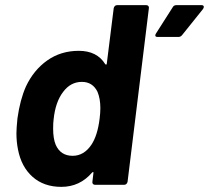

<svg xmlns="http://www.w3.org/2000/svg" viewBox="-20 -720 814 748"><path d="M436 -700H550Q555 -700 558 -696.5Q561 -693 560 -688L477 -12Q476 -7 472.5 -3.5Q469 0 464 0H350Q345 0 342 -3.5Q339 -7 340 -12L344 -46Q345 -49 343 -49.5Q341 -50 339 -48Q291 8 219 8Q151 8 107 -31Q63 -70 50 -138Q44 -168 44 -201Q44 -219 48 -259Q58 -331 81 -383Q111 -447 164 -484.5Q217 -522 287 -522Q358 -522 390 -470Q392 -468 394 -468.5Q396 -469 396 -472L423 -688Q424 -693 427.5 -696.5Q431 -700 436 -700ZM368 -257Q371 -280 371 -299Q371 -335 360 -362Q341 -401 299 -401Q255 -401 226 -362Q196 -323 189 -256Q187 -243 187 -219Q187 -180 197 -156Q216 -113 263 -113Q307 -113 336 -156Q360 -192 368 -257ZM668 -700H765Q774 -700 774 -693Q774 -690 771 -685L690 -584Q684 -576 675 -576H594Q585 -576 585 -582Q585 -586 588 -590L653 -692Q657 -700 668 -700Z"/></svg>

Font: Barlow
Style: Bold Italic
Weight: 700
Italic angle: -7°
Designer: Jeremy Tribby
Foundry: Tribby Type
Version: Version 1.422